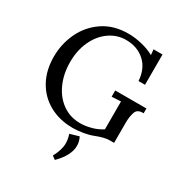

<svg xmlns="http://www.w3.org/2000/svg" viewBox="-220 -867 1201 1279"><g transform="rotate(30 380.5 -228.0)"><path d="M40 0ZM747 -306H744Q698 -308 686.5 -272.5Q675 -237 675 -192V-37H641Q602 -37 536 -11Q506 1 464 8Q422 15 387 15Q285 15 206.5 -28Q128 -71 84 -150Q40 -229 40 -335Q40 -431 80.5 -518Q121 -605 201.5 -660Q282 -715 395 -715Q446 -715 500 -702Q554 -689 595 -666L591 -708H660V-475H610Q604 -568 546.5 -619.5Q489 -671 402 -671Q334 -671 276.5 -631Q219 -591 185.5 -519.5Q152 -448 152 -358Q152 -266 185.5 -192.5Q219 -119 278 -78Q337 -37 413 -37Q454 -37 497.5 -49Q541 -61 578 -85H577V-299L507 -295V-343H747ZM471 104Q471 178 390 259L364 240Q398 177 398 128Q398 95 386 60L455 40Q471 71 471 104Z"/></g></svg>

Font: Sumana
Style: Regular
Weight: 400
Designer: Cyreal, Alexei Vanyashin (Devanagari), Olga Karpushina (Latin)
Foundry: Cyreal
Version: Version 1.015;PS 001.015;hotconv 1.0.70;makeotf.lib2.5.58329